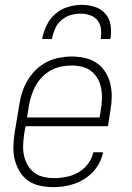

<svg xmlns="http://www.w3.org/2000/svg" viewBox="-20 -760 540 788"><path d="M198 8Q170 8 143 2Q116 -4 95 -19Q74 -34 60.5 -56.5Q47 -79 40.5 -105Q34 -131 35 -159Q36 -187 40 -215L60 -335Q64 -361 72.5 -385.5Q81 -410 95 -433Q109 -456 129 -475Q149 -494 173 -506Q197 -518 223 -523Q249 -528 274 -528Q302 -528 329 -522Q356 -516 377.5 -501Q399 -486 413 -463.5Q427 -441 433 -415Q439 -389 438.5 -361Q438 -333 433 -305L423 -242H85L79 -209Q76 -187 75 -165Q74 -143 78.5 -122Q83 -101 93.5 -82.5Q104 -64 120.5 -51.5Q137 -39 158.5 -34Q180 -29 202 -29Q227 -29 252.5 -34Q278 -39 301.5 -52.5Q325 -66 341.5 -88Q358 -110 363 -135H403Q399 -114 388.5 -93Q378 -72 362 -55Q346 -38 326.5 -25.5Q307 -13 285 -5.5Q263 2 241.5 5Q220 8 198 8ZM91 -278H389L394 -311Q398 -333 398.5 -355Q399 -377 395 -398Q391 -419 381 -437Q371 -455 354.5 -468Q338 -481 317 -486Q296 -491 274 -491Q253 -491 232 -487Q211 -483 191 -472.5Q171 -462 155 -446Q139 -430 128 -411Q117 -392 110 -371Q103 -350 99 -329ZM153 -600Q158 -628 171 -655.5Q184 -683 207 -703Q230 -723 259 -731.5Q288 -740 316 -740Q344 -740 370 -731.5Q396 -723 413 -703Q430 -683 434 -655.5Q438 -628 433 -600H393Q397 -621 394.5 -641Q392 -661 380.5 -676Q369 -691 350 -697.5Q331 -704 310 -704Q289 -704 268 -697.5Q247 -691 230.5 -676Q214 -661 205.5 -641Q197 -621 193 -600Z"/></svg>

Font: Iosevka Extralight Oblique
Style: Regular
Weight: 200
Italic angle: -9°
Monospace: yes
Designer: Belleve Invis
Foundry: Belleve Invis
Version: Version 32.5.0; ttfautohint (v1.8.4)